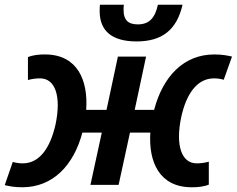

<svg xmlns="http://www.w3.org/2000/svg" viewBox="-37 -781 1000 811"><path d="M540 -606C649 -606 710 -656 734 -761H630C618 -705 593 -678 545 -678C503 -678 485 -698 485 -738C485 -747 485 -751 486 -761H385C384 -750 384 -740 384 -734C384 -651 435 -606 540 -606ZM57 10C186 10 274 -82 311 -221H393L345 0H464L512 -221H598C590 -97 636 8 769 10C800 11 828 6 845 -1V-98C827 -93 810 -91 794 -91C729 -91 704 -168 728 -284C750 -387 797 -450 867 -450C881 -450 895 -448 908 -444L943 -542C926 -546 903 -551 868 -551C739 -551 651 -458 614 -317H532L580 -542H461L413 -317H327C336 -442 290 -549 157 -551C126 -552 98 -547 81 -540V-443C99 -448 116 -450 132 -450C197 -450 222 -374 198 -257C175 -154 129 -91 59 -91C45 -91 31 -93 17 -97L-17 1C0 5 22 10 57 10Z"/></svg>

Font: Noto Sans SemiBold
Style: Italic
Weight: 600
Italic angle: -12°
Designer: Monotype Design Team
Foundry: Monotype Imaging Inc.
Version: Version 2.013